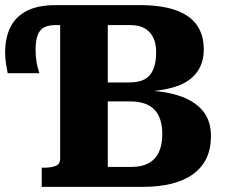

<svg xmlns="http://www.w3.org/2000/svg" viewBox="-20 -730 888 750"><path d="M359 -408H486Q523 -408 545.5 -420.5Q568 -433 579 -459.5Q590 -486 590 -527Q590 -560 578.5 -583.5Q567 -607 545 -619.5Q523 -632 489 -632H401V-78H495Q534 -78 560.5 -92.5Q587 -107 600.5 -135.5Q614 -164 614 -207Q614 -248 600.5 -276.5Q587 -305 559 -319.5Q531 -334 487 -334H359ZM198 -710H528Q588 -710 634.5 -699.5Q681 -689 712.5 -667.5Q744 -646 760 -613.5Q776 -581 776 -538Q776 -485 750 -449Q724 -413 675.5 -395Q627 -377 560 -373L585 -398V-347L564 -376Q638 -372 692 -351.5Q746 -331 775 -293.5Q804 -256 804 -198Q804 -149 786.5 -112Q769 -75 734.5 -50Q700 -25 650.5 -12.5Q601 0 536 0H143V-75H153Q180 -75 197.5 -82Q215 -89 215 -111V-632H196Q171 -632 153.5 -623.5Q136 -615 127.5 -594Q119 -573 119 -535Q119 -509 123 -486Q127 -463 134 -444H10Q7 -459 3.5 -481Q0 -503 0 -524Q0 -583 21 -624.5Q42 -666 85.5 -688Q129 -710 198 -710Z"/></svg>

Font: Roboto Serif 20pt
Style: Bold
Weight: 700
Version: Version 1.008